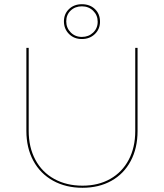

<svg xmlns="http://www.w3.org/2000/svg" viewBox="-20 -885 777 910"><path d="M105 -265V-658H116V-265Q116 -187 147.5 -128Q179 -69 237 -37Q295 -5 371 -5Q446 -5 502.5 -37Q559 -69 590 -127.5Q621 -186 621 -264V-658H632V-264Q632 -183 599.5 -122Q567 -61 508 -28Q449 5 371 5Q292 5 231.5 -28.5Q171 -62 138 -123Q105 -184 105 -265ZM283 -784Q283 -819 307 -842Q331 -865 368 -865Q406 -865 430 -842Q454 -819 454 -782Q454 -747 429.5 -723.5Q405 -700 368 -700Q331 -700 307 -724Q283 -748 283 -784ZM443 -782Q443 -813 421.5 -834Q400 -855 368 -855Q336 -855 315 -835Q294 -815 294 -784Q294 -753 315 -731.5Q336 -710 368 -710Q400 -710 421.5 -730.5Q443 -751 443 -782Z"/></svg>

Font: Ysabeau Hairline
Style: Regular
Weight: 100
Designer: Christian Thalmann (Catharsis Fonts)
Version: Version 0.003